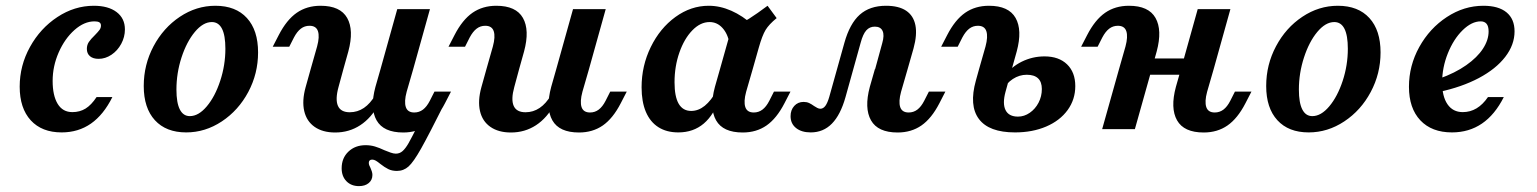

<svg xmlns="http://www.w3.org/2000/svg" viewBox="-20 -448 5330 666"><path d="M48.3 -147.4Q48.3 -220.7 84.1 -285.3Q119.8 -349.9 179.1 -388.9Q238.4 -428 305.5 -428Q355.7 -428 384.5 -406.1Q413.3 -384.3 413.3 -345.9Q413.3 -319.7 400.5 -295.9Q387.6 -272.1 366.5 -258Q345.3 -243.9 322.1 -243.9Q302.9 -243.9 292.1 -253Q281.3 -262.2 281.3 -278.4Q281.3 -292.2 288.3 -302.5Q295.2 -312.7 309 -326Q320.4 -337.6 325.3 -344.4Q330.2 -351.2 330.2 -359.4Q330.2 -367.1 324.7 -370.5Q319.2 -373.9 307.9 -373.9Q272.1 -373.9 238.4 -344Q204.7 -314.1 183.6 -266.2Q162.6 -218.4 162.6 -167.3Q162.6 -116.6 180 -87.8Q197.4 -59.1 230.9 -59.1Q256.8 -59.1 276.8 -71.4Q296.8 -83.8 315 -111.3H369.8Q339.3 -49.9 295.5 -19.3Q251.6 11.3 193.8 11.3Q125.2 11.3 86.7 -30.6Q48.3 -72.6 48.3 -147.4Z M478.6 -149.7Q478.6 -223.6 512.6 -287.6Q546.7 -351.6 603.9 -389.8Q661.2 -428 727.1 -428Q797.7 -428 836.5 -385.5Q875.2 -343.1 875.2 -266.1Q875.2 -192.7 841.2 -128.9Q807.1 -65.1 749.5 -26.9Q691.8 11.3 625.9 11.3Q556.1 11.3 517.3 -31Q478.6 -73.3 478.6 -149.7ZM761.8 -279Q761.8 -325.3 750 -348.4Q738.1 -371.5 714.8 -371.5Q684.5 -371.5 656 -337.4Q627.5 -303.2 609.7 -248.9Q592 -194.5 592 -137.2Q592 -91.4 603.8 -68.3Q615.6 -45.2 638.5 -45.2Q668.8 -45.2 697.3 -79.1Q725.9 -113 743.8 -167.4Q761.8 -221.7 761.8 -279Z M1053.6 -358.6Q1036.6 -358.6 1023.6 -348.6Q1010.5 -338.6 999.7 -318.1L983.4 -286H926.1L946.9 -326.3Q974.2 -379.3 1009.4 -403.7Q1044.5 -428 1091.9 -428Q1160.3 -428 1184.2 -385.8Q1208.1 -343.6 1188.3 -269.7L1171.1 -208.2H1057.6L1079.9 -286.7Q1089.2 -320.9 1082.9 -339.8Q1076.6 -358.6 1053.6 -358.6ZM1193.2 -58.6Q1220 -58.6 1242.3 -73.6Q1264.5 -88.7 1281.7 -118.1L1294.7 -88.1Q1268.1 -38.7 1229.5 -13.6Q1191 11.6 1142.6 11.6Q1099.4 11.6 1071.5 -7.8Q1043.6 -27.2 1035.3 -62.7Q1027.1 -98.3 1040 -145.2L1057.6 -208.2H1171.1L1154.3 -146.4Q1142.4 -103.2 1152.2 -80.9Q1162 -58.6 1193.2 -58.6ZM1358 -416.4H1471.4L1413.3 -208.2H1299.9ZM1417 -57.8Q1433.9 -57.8 1447.2 -67.8Q1460.4 -77.8 1470.9 -98.3L1487.1 -130.3H1544.4L1523.6 -90Q1496.3 -37 1461.2 -12.7Q1426.1 11.6 1378.7 11.6Q1310.2 11.6 1286.3 -30.6Q1262.4 -72.8 1282.3 -146.7L1299.9 -208.2H1413.3L1390.6 -129.7Q1381.4 -95.5 1387.7 -76.6Q1394 -57.8 1417 -57.8ZM1165.1 135.7Q1165.1 100.3 1188.6 77.9Q1212.1 55.6 1248.2 55.6Q1265.1 55.6 1280.4 60.1Q1295.6 64.6 1313.7 73.2Q1324.4 77.7 1334.8 81.3Q1345.3 85 1353 85Q1366.4 85 1376.4 76.1Q1386.5 67.2 1396.9 49.1Q1407.2 31.1 1427.6 -9.6Q1440.7 -35.3 1453.7 -60.3L1525.1 -95.3Q1467 20.5 1440.7 67.3Q1414.3 114.1 1397.1 129.5Q1380 144.9 1356.8 144.9Q1339.5 144.9 1326.7 138.5Q1313.8 132.1 1299.1 120.5Q1290 113 1283.6 109.3Q1277.1 105.6 1271 105.6Q1265.4 105.6 1262.3 108.5Q1259.3 111.3 1259.3 116.9Q1259.3 121 1260.9 125.4Q1262.6 129.8 1265 134.2Q1267.4 139.5 1269.6 146.1Q1271.8 152.7 1271.8 158.8Q1271.8 176.2 1259.1 186.9Q1246.4 197.6 1225.2 197.6Q1198.3 197.6 1181.7 180.6Q1165.1 163.6 1165.1 135.7Z M1663.2 -358.6Q1646.3 -358.6 1633.3 -348.6Q1620.2 -338.6 1609.3 -318.1L1593.1 -286H1535.8L1556.6 -326.3Q1583.9 -379.3 1619 -403.7Q1654.2 -428 1701.5 -428Q1770 -428 1793.9 -385.8Q1817.8 -343.6 1797.9 -269.7L1780.7 -208.2H1667.3L1689.6 -286.7Q1698.9 -320.9 1692.6 -339.8Q1686.3 -358.6 1663.2 -358.6ZM1802.9 -58.6Q1829.7 -58.6 1851.9 -73.6Q1874.2 -88.7 1891.4 -118.1L1904.3 -88.1Q1877.8 -38.7 1839.2 -13.6Q1800.6 11.6 1752.3 11.6Q1709.1 11.6 1681.2 -7.8Q1653.2 -27.2 1645 -62.7Q1636.8 -98.3 1649.7 -145.2L1667.3 -208.2H1780.7L1764 -146.4Q1752 -103.2 1761.8 -80.9Q1771.6 -58.6 1802.9 -58.6ZM1967.7 -416.4H2081.1L2023 -208.2H1909.5ZM2026.7 -57.8Q2043.6 -57.8 2056.8 -67.8Q2070.1 -77.8 2080.6 -98.3L2096.8 -130.3H2154.1L2133.3 -90Q2106 -37 2070.9 -12.7Q2035.7 11.6 1988.4 11.6Q1919.9 11.6 1896 -30.6Q1872.1 -72.8 1892 -146.7L1909.5 -208.2H2023L2000.3 -129.7Q1991.1 -95.5 1997.3 -76.6Q2003.6 -57.8 2026.7 -57.8Z M2205.5 -145.3Q2205.5 -219.7 2237.4 -284.9Q2269.3 -350.2 2322.9 -389.1Q2376.5 -428 2438.4 -428Q2477.6 -428 2516.6 -410.8Q2555.6 -393.7 2593.1 -360.2L2510.3 -297.4Q2504.4 -331.1 2485.8 -351.3Q2467.3 -371.5 2441.3 -371.5Q2409.3 -371.5 2381.3 -342.5Q2353.3 -313.6 2336.6 -265.7Q2319.8 -217.8 2319.8 -162.6Q2319.8 -112.9 2334.2 -88.1Q2348.7 -63.2 2377.5 -63.2Q2402.6 -63.2 2424.7 -81.1Q2446.8 -99.1 2466.7 -134.8L2479 -113.1Q2457.4 -50.1 2421.2 -19.4Q2385 11.3 2333 11.3Q2292.2 11.3 2263.7 -6.9Q2235.2 -25 2220.3 -60.1Q2205.5 -95.2 2205.5 -145.3ZM2642.5 -428 2674 -385.2Q2647.3 -363.4 2635.6 -344.1Q2623.9 -324.7 2612.3 -283.6L2590.9 -208.2H2477.4L2517.2 -349.5Q2550.3 -365.4 2578.3 -383.1Q2606.2 -400.8 2642.5 -428ZM2594.6 -57.8Q2611.5 -57.8 2624.8 -67.8Q2638 -77.8 2648.5 -98.3L2664.7 -130.3H2722L2701.2 -90Q2673.9 -37 2638.8 -12.7Q2603.7 11.6 2556.3 11.6Q2487.8 11.6 2463.9 -30.6Q2440 -72.8 2459.9 -146.7L2477.4 -208.2H2590.9L2568.2 -129.7Q2559 -95.5 2565.3 -76.6Q2571.6 -57.8 2594.6 -57.8Z M2722.3 -45Q2722.3 -66.5 2735 -80.5Q2747.7 -94.5 2767.5 -94.5Q2778.4 -94.5 2786.7 -90.6Q2795 -86.7 2803.9 -80.2Q2809.2 -76.5 2814.9 -73.7Q2820.6 -70.8 2825.5 -70.8Q2835.6 -70.8 2843 -80.8Q2850.4 -90.9 2856.5 -111.9L2908.9 -299.2Q2927.5 -365.9 2962.2 -397Q2997 -428 3053.4 -428Q3097.5 -428 3123.1 -410.9Q3148.7 -393.7 3155.3 -360.6Q3161.8 -327.4 3148.8 -280.1L3128.3 -208.2H3015.6L3040.3 -298.5Q3048.3 -326 3041.4 -340.8Q3034.6 -355.6 3014.5 -355.6Q2996.5 -355.6 2985 -342.7Q2973.4 -329.8 2965.4 -299.7L2912.9 -111.3Q2895.6 -49.6 2865.7 -19.2Q2835.9 11.3 2792.2 11.3Q2760.3 11.3 2741.3 -3.9Q2722.3 -19.1 2722.3 -45ZM3131.9 -57.8Q3148.9 -57.8 3162.1 -67.8Q3175.3 -77.8 3185.8 -98.3L3202.1 -130.3H3259.3L3238.6 -90Q3211.3 -37 3176.1 -12.7Q3141 11.6 3093.6 11.6Q3025.2 11.6 3001.3 -30.6Q2977.4 -72.8 2997.2 -146.7L3014.8 -208.2H3128.3L3105.6 -129.7Q3096.3 -95.5 3102.6 -76.6Q3108.9 -57.8 3131.9 -57.8Z M3372.1 -358.6Q3355.2 -358.6 3342.1 -348.6Q3329.1 -338.6 3318.2 -318.1L3302 -286H3244.7L3265.5 -326.3Q3292.8 -379.3 3327.9 -403.7Q3363 -428 3410.4 -428Q3478.9 -428 3502.8 -385.8Q3526.7 -343.6 3506.8 -269.7L3489.6 -208.2H3376.1L3398.5 -286.7Q3407.7 -320.9 3401.4 -339.8Q3395.1 -358.6 3372.1 -358.6ZM3365.1 -168.6 3376.1 -208.2H3489.6L3467.9 -129.6Q3456.8 -89 3467.9 -66.3Q3479 -43.5 3511.1 -43.5Q3532.9 -43.5 3551.9 -56.7Q3571 -69.8 3582.5 -91.8Q3593.9 -113.8 3593.9 -139.2Q3593.9 -163.8 3580.8 -176.2Q3567.7 -188.7 3541.5 -188.7Q3515.9 -188.7 3493.3 -174Q3470.8 -159.2 3458.5 -134.7L3465 -183.9Q3487.2 -215.8 3524.3 -234.1Q3561.5 -252.4 3603.1 -252.4Q3652.8 -252.4 3681.4 -224.8Q3709.9 -197.2 3709.9 -149.3Q3709.9 -102.9 3683.3 -66.2Q3656.6 -29.5 3609 -9.1Q3561.4 11.3 3500.8 11.3Q3410.4 11.3 3375.6 -35.3Q3340.8 -81.8 3365.1 -168.6Z M3857.6 -358.6Q3840.7 -358.6 3827.6 -348.6Q3814.5 -338.6 3803.7 -318.1L3787.4 -286H3730.2L3751 -326.3Q3778.3 -379.3 3813.4 -403.7Q3848.5 -428 3895.9 -428Q3964.4 -428 3988.2 -385.8Q4012.1 -343.6 3992.3 -269.7L3975.1 -208.2H3861.6L3884 -286.7Q3893.2 -320.9 3886.9 -339.8Q3880.6 -358.6 3857.6 -358.6ZM3861.6 -208.2H3975.1L3916.6 0H3803.1ZM3946.3 -245.2H4134.4L4118.2 -188.7H3930.2ZM4134.6 -416.4H4248L4189.9 -208.2H4076.4ZM4193.6 -57.8Q4210.5 -57.8 4223.8 -67.8Q4237 -77.8 4247.5 -98.3L4263.7 -130.3H4321L4300.2 -90Q4272.9 -37 4237.8 -12.7Q4202.7 11.6 4155.3 11.6Q4086.8 11.6 4062.9 -30.6Q4039 -72.8 4058.9 -146.7L4076.4 -208.2H4189.9L4167.2 -129.7Q4158 -95.5 4164.3 -76.6Q4170.6 -57.8 4193.6 -57.8Z M4372.1 -149.7Q4372.1 -223.6 4406.2 -287.6Q4440.2 -351.6 4497.5 -389.8Q4554.7 -428 4620.6 -428Q4691.2 -428 4730 -385.5Q4768.8 -343.1 4768.8 -266.1Q4768.8 -192.7 4734.7 -128.9Q4700.7 -65.1 4643 -26.9Q4585.4 11.3 4519.4 11.3Q4449.6 11.3 4410.9 -31Q4372.1 -73.3 4372.1 -149.7ZM4655.3 -279Q4655.3 -325.3 4643.5 -348.4Q4631.7 -371.5 4608.3 -371.5Q4578.1 -371.5 4549.5 -337.4Q4521 -303.2 4503.3 -248.9Q4485.5 -194.5 4485.5 -137.2Q4485.5 -91.4 4497.4 -68.3Q4509.2 -45.2 4532.1 -45.2Q4562.4 -45.2 4590.9 -79.1Q4619.4 -113 4637.4 -167.4Q4655.3 -221.7 4655.3 -279Z M4867.3 -147Q4867.3 -220.3 4903.2 -285.1Q4939.2 -349.9 4998.7 -388.9Q5058.2 -428 5125.6 -428Q5178 -428 5205.8 -405.1Q5233.6 -382.1 5233.6 -339.2Q5233.6 -292.6 5201.3 -250.7Q5169 -208.8 5109.8 -177.3Q5050.5 -145.9 4971.2 -129L4972 -175Q5027.6 -194.8 5066 -221.9Q5104.4 -248.9 5124 -279.1Q5143.6 -309.2 5143.6 -338.8Q5143.6 -357.2 5136.4 -365.6Q5129.3 -373.9 5116.2 -373.9Q5084.9 -373.9 5053.5 -343.2Q5022.1 -312.5 5002.2 -263Q4982.4 -213.6 4982.4 -161.8Q4982.4 -113.4 5001 -86.3Q5019.7 -59.1 5054 -59.1Q5079.9 -59.1 5101.8 -72.2Q5123.6 -85.3 5141.4 -111.3H5196.3Q5165.4 -49.9 5120.4 -19.3Q5075.4 11.3 5016.5 11.3Q4946.4 11.3 4906.8 -30.6Q4867.3 -72.6 4867.3 -147Z"/></svg>

Font: Playfair Micro SmCond SmLight
Style: Italic
Weight: 360
Width: 4
Italic angle: -15.6°
Designer: Claus Eggers Sørensen
Foundry: Claus Eggers Sørensen
Version: Version 2.203;Glyphs 3.3 (3326)